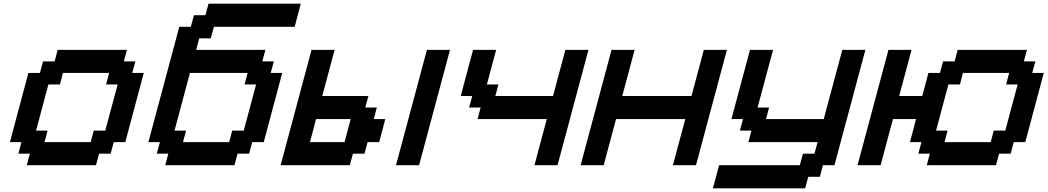

<svg xmlns="http://www.w3.org/2000/svg" viewBox="-20 -895 5674 1040"><path d="M125 0H500L516.6 -62.5H579.1L596.2 -125H658.7Q675.3 -187.5 708.7 -312.5Q742.2 -437.5 758.8 -500H696.3L713.4 -562.5H650.9L667.5 -625H292.5L275.9 -562.5H213.4L196.3 -500H133.8Q117.2 -437.5 83.7 -312.5Q50.3 -187.5 33.7 -125H96.2L79.1 -62.5H141.6ZM471.2 -125H221.2L237.8 -187.5H175.3Q186.5 -229 208.7 -312.3Q231 -395.5 242.2 -437.5H304.7L321.3 -500H571.3L554.7 -437.5H617.2Q606 -396 583.7 -312.5Q561.5 -229 550.3 -187.5H487.8Z M875 0H1250L1266.6 -62.5H1329.1L1346.2 -125H1408.7Q1425.3 -187.5 1458.7 -312.5Q1492.2 -437.5 1508.8 -500H1446.3L1463.4 -562.5H1400.9L1417.5 -625H1042.5L1059.1 -687.5H1121.6L1138.7 -750H1576.2Q1581.5 -770.5 1592.8 -812.5Q1604 -854.5 1609.4 -875H1109.4L1092.8 -812.5H1030.3L1013.7 -750H951.2Q923.3 -646 867.4 -437.5Q811.5 -229 783.7 -125H846.2L829.1 -62.5H891.6ZM1221.2 -125H971.2L987.8 -187.5H925.3L1008.8 -500H1321.3L1304.7 -437.5H1367.2Q1356 -396 1333.7 -312.5Q1311.5 -229 1300.3 -187.5H1237.8Z M2125 0H2250Q2277.8 -104 2333.7 -312.3Q2389.6 -520.5 2417.5 -625H2292.5Q2264.6 -520.5 2208.7 -312.3Q2152.8 -104 2125 0ZM1500 0H1875L1891.6 -62.5H1954.1L1971.2 -125H2033.7Q2039.6 -145.5 2050.5 -187.3Q2061.5 -229 2066.9 -250H2004.4L2021 -312.5H1958.5L1975.6 -375H1725.6Q1736.8 -416.5 1759 -500Q1781.2 -583.5 1792.5 -625H1667.5Q1639.6 -520.5 1583.7 -312.3Q1527.8 -104 1500 0ZM1846.2 -125H1658.7Q1664.6 -145.5 1675.5 -187.3Q1686.5 -229 1691.9 -250H1879.4Q1874 -229 1863 -187.3Q1852.1 -145.5 1846.2 -125Z M2875 0H3000Q3027.8 -104 3083.7 -312.3Q3139.6 -520.5 3167.5 -625H3042.5Q3031.2 -583.5 3009 -500Q2986.8 -416.5 2975.6 -375H2663.1L2679.7 -437.5H2617.2L2667.5 -625H2542.5Q2531.2 -583.5 2509 -500Q2486.8 -416.5 2475.6 -375H2538.1L2521 -312.5H2583.5L2566.9 -250H2941.9Q2930.7 -208.5 2908.4 -125.2Q2886.2 -42 2875 0Z M3625 0H3750Q3777.8 -104 3833.7 -312.3Q3889.6 -520.5 3917.5 -625H3792.5Q3781.2 -583.5 3759 -500Q3736.8 -416.5 3725.6 -375H3350.6Q3361.8 -416.5 3384 -500Q3406.2 -583.5 3417.5 -625H3292.5Q3264.6 -520.5 3208.7 -312.3Q3152.8 -104 3125 0H3250Q3261.2 -42 3283.4 -125Q3305.7 -208 3316.9 -250H3691.9Q3680.7 -208.5 3658.4 -125.2Q3636.2 -42 3625 0Z M3841.3 125H4341.3L4358.4 62.5H4420.9L4437.5 0H4500Q4527.8 -104 4583.7 -312.3Q4639.6 -520.5 4667.5 -625H4542.5Q4525.4 -562.5 4492.2 -437.5Q4459 -312.5 4441.9 -250H4129.4L4146 -312.5H4083.5L4167.5 -625H4042.5Q4025.9 -562.5 3992.2 -437.5Q3958.5 -312.5 3941.9 -250H4004.4L3987.8 -187.5H4050.3L4033.7 -125H4408.7L4391.6 -62.5H4329.1L4312.5 0H3875Q3869.6 21 3858.4 62.5Q3847.2 104 3841.3 125Z M5000 0H5375L5391.6 -62.5H5454.1L5471.2 -125H5533.7Q5550.3 -187.5 5583.7 -312.5Q5617.2 -437.5 5633.8 -500H5571.3L5588.4 -562.5H5525.9L5542.5 -625H5167.5L5150.9 -562.5H5088.4L5071.3 -500H5008.8Q5003.4 -479 4992.4 -437.5Q4981.4 -396 4975.6 -375H4850.6Q4861.8 -416.5 4884 -500Q4906.2 -583.5 4917.5 -625H4792.5Q4764.6 -520.5 4708.7 -312.3Q4652.8 -104 4625 0H4750Q4761.2 -42 4783.4 -125Q4805.7 -208 4816.9 -250H4941.9Q4936.5 -229 4925.5 -187.3Q4914.6 -145.5 4908.7 -125H4971.2L4954.1 -62.5H5016.6ZM5346.2 -125H5096.2L5112.8 -187.5H5050.3Q5061.5 -229 5083.7 -312.5Q5106 -396 5117.2 -437.5H5179.7L5196.3 -500H5446.3L5429.7 -437.5H5492.2Q5481 -396 5458.7 -312.5Q5436.5 -229 5425.3 -187.5H5362.8Z"/></svg>

Font: Faithful 32x
Style: Oblique
Weight: 400
Foundry: Faithful Resource Pack
Version: Version 1.0; January 27, 2023